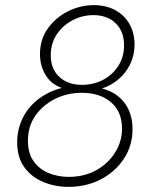

<svg xmlns="http://www.w3.org/2000/svg" viewBox="-20 -723 600 749"><path d="M248 6Q195 6 149 -13Q103 -32 75 -70.5Q47 -109 47 -168Q47 -216 67 -259Q87 -302 126 -333.5Q165 -365 221 -380Q179 -395 158 -430Q137 -465 136 -508Q135 -567 165.5 -610.5Q196 -654 244.5 -678.5Q293 -703 346 -703Q392 -703 427.5 -684.5Q463 -666 483.5 -632Q504 -598 505 -551Q505 -508 488 -473Q471 -438 442 -413.5Q413 -389 378 -378Q435 -363 466 -321.5Q497 -280 497 -219Q497 -155 463.5 -104Q430 -53 373.5 -23.5Q317 6 248 6ZM248 -33Q309 -33 355.5 -59Q402 -85 429 -128Q456 -171 456 -222Q456 -287 413 -324Q370 -361 299 -361Q243 -361 195.5 -337.5Q148 -314 118.5 -272.5Q89 -231 89 -174Q89 -125 111 -94Q133 -63 169.5 -48Q206 -33 248 -33ZM300 -392Q345 -392 382 -411.5Q419 -431 441.5 -466Q464 -501 464 -546Q464 -600 431.5 -632Q399 -664 344 -664Q301 -664 263 -644Q225 -624 201.5 -589Q178 -554 178 -507Q178 -454 211.5 -423Q245 -392 300 -392Z"/></svg>

Font: Hanken Grotesk ExtraLight
Style: Italic
Weight: 250
Italic angle: -8°
Designer: Alfredo Marco Pradil
Foundry: Hanken Design Co.
Version: Version 3.013